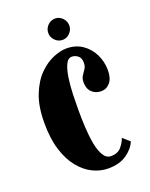

<svg xmlns="http://www.w3.org/2000/svg" viewBox="-130 -738 639 819"><g transform="rotate(-20 189.0 -328.5)"><path d="M218.5 11Q183 11 149 -5.5Q115 -22 87.5 -55.8Q60 -89.5 43.8 -141.2Q27.5 -193 27.5 -263.5Q27.5 -339.5 48 -391Q68.5 -442.5 99.5 -473.2Q130.5 -504 164.2 -517.8Q198 -531.5 224 -531.5Q265.5 -531.5 296 -510.8Q326.5 -490 343 -456.2Q359.5 -422.5 359.5 -383.5Q359.5 -347.5 343.2 -328.2Q327 -309 302.5 -309Q277 -309 260.5 -325.2Q244 -341.5 244 -370Q244 -388 251.5 -399.2Q259 -410.5 266.5 -421.5Q274 -432.5 274 -449Q274 -471 261.2 -480.8Q248.5 -490.5 234 -490.5Q216 -490.5 205.8 -468Q195.5 -445.5 190.5 -410.8Q185.5 -376 184.2 -337.5Q183 -299 183 -267.5Q183 -227 185.2 -186Q187.5 -145 194 -110.8Q200.5 -76.5 213.5 -55.5Q226.5 -34.5 247.5 -34.5Q277.5 -34.5 293.5 -53Q309.5 -71.5 316.5 -92L347.5 -65Q335.5 -35 302.8 -12Q270 11 218.5 11ZM223 -571Q203 -571 188.8 -585.5Q174.5 -600 174.5 -619Q174.5 -639 188.8 -653.5Q203 -668 223 -668Q241.5 -668 255.8 -653.5Q270 -639 270 -619Q270 -600 255.8 -585.5Q241.5 -571 223 -571Z"/></g></svg>

Font: Imbue Thin 10pt Black
Style: Regular
Weight: 900
Version: Version 1.102